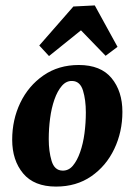

<svg xmlns="http://www.w3.org/2000/svg" viewBox="-20 -676 497 709"><path d="M187 13Q106 13 65.5 -35.5Q25 -84 25 -160Q25 -234 55 -296.5Q85 -359 140.5 -397.5Q196 -436 271 -436Q352 -436 392 -387.5Q432 -339 432 -263Q432 -189 402 -126Q372 -63 317 -25Q262 13 187 13ZM210 -46Q233 -45 249 -64Q265 -83 276 -114.5Q287 -146 292 -184Q297 -222 297 -261Q297 -307 286.5 -341.5Q276 -376 247 -377Q225 -378 208.5 -359Q192 -340 181 -308.5Q170 -277 165 -239Q160 -201 160 -162Q160 -117 170.5 -82Q181 -47 210 -46ZM125 -508 251 -652 330 -656 414 -503 370 -470 279 -564 161 -469Z"/></svg>

Font: Yrsa
Style: Bold Italic
Weight: 700
Italic angle: -7.10001°
Version: Version 2.004